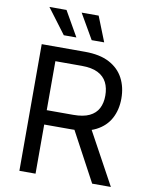

<svg xmlns="http://www.w3.org/2000/svg" viewBox="-100 -1014 844 1086"><g transform="rotate(10 322.0 -471.0)"><path d="M87.9 0V-727.5H336.9Q421.9 -727.5 476.8 -698.5Q531.7 -669.4 558.3 -618.7Q585 -567.9 585 -502.9Q585 -438 558.3 -388.2Q531.7 -338.4 477.1 -310.3Q422.4 -282.2 337.4 -282.2H139.6V-364.7H333Q390.6 -364.7 425.5 -381.6Q460.4 -398.4 476.6 -429.4Q492.7 -460.4 492.7 -502.9Q492.7 -546.4 476.6 -578.4Q460.4 -610.4 425.3 -628.2Q390.1 -646 332 -646H180.7V0ZM505.9 0 330.1 -327.6H434.6L613.3 0ZM362.3 -798.8 279.3 -942.4H377L434.1 -798.8ZM202.1 -798.8 94.2 -942.4H192.4L274.4 -798.8Z"/></g></svg>

Font: Adwaita Sans
Style: Regular
Weight: 400
Designer: Rasmus Andersson
Foundry: rsms
Version: Version 4.001;git-9221beed3